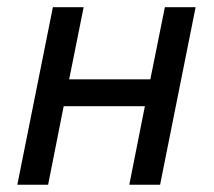

<svg xmlns="http://www.w3.org/2000/svg" viewBox="-20 -510 590 530"><path d="M421.9 0H336.9L379.9 -216.8H155.8L112.8 0H27.8L126 -490.2H210.9L170.9 -291H395L435.1 -490.2H520Z"/></svg>

Font: Code New Roman
Style: Italic
Weight: 400
Italic angle: -11°
Monospace: yes
Designer: Sam Radian
Foundry: Code New Roman
Version: Version 1.508 October 19, 2014